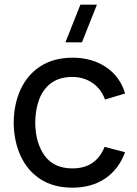

<svg xmlns="http://www.w3.org/2000/svg" viewBox="-20 -808 601 842"><path d="M339.5 -622.5H267L332.5 -787.5H405ZM297.5 15Q215.5 15 158.2 -21.8Q101 -58.5 71 -123Q41 -187.5 40 -270Q41 -354.5 71.8 -418.8Q102.5 -483 160 -519Q217.5 -555 298.5 -555Q384 -555 445.8 -513Q507.5 -471 528.5 -398L440.5 -371.5Q423.5 -418.5 385.2 -444.5Q347 -470.5 297.5 -470.5Q242 -470.5 206 -444.8Q170 -419 152.5 -373.8Q135 -328.5 134.5 -270Q135.5 -180 176.2 -124.8Q217 -69.5 297.5 -69.5Q350.5 -69.5 385.5 -93.8Q420.5 -118 438.5 -164L528.5 -140.5Q500.5 -65 441 -25Q381.5 15 297.5 15Z"/></svg>

Font: Cns Manrope Med
Style: Regular
Weight: 500
Designer: Mikhail Sharanda
Foundry: Mikhail Sharanda
Version: Version 4.504